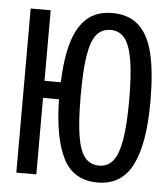

<svg xmlns="http://www.w3.org/2000/svg" viewBox="-52 -764 720 823"><g transform="rotate(5 307.5 -352.5)"><path d="M593.8 -352.3Q593.8 -171.3 547.2 -79.7Q500.5 11.8 398.5 11.8Q293.8 11.8 249.5 -76.2Q205.1 -164.1 202.6 -329.2H133.8V0H47.7V-706.2H133.8V-402.6H203.6Q207.7 -507.2 228.5 -576.4Q249.2 -645.6 290.8 -681.5Q332.3 -717.4 398.5 -717.4Q470.8 -717.4 513.8 -676.9Q556.9 -636.4 575.4 -556.4Q593.8 -476.4 593.8 -352.3ZM293.8 -353.3Q293.8 -243.1 304.1 -179.7Q314.4 -116.4 337.2 -88.7Q360 -61 398.5 -61Q434.9 -61 457.7 -88.7Q480.5 -116.4 491.5 -180Q502.6 -243.6 502.6 -352.3Q502.6 -461 491.5 -524.9Q480.5 -588.7 457.7 -616.7Q434.9 -644.6 398.5 -644.6Q360 -644.6 337.2 -617.2Q314.4 -589.7 304.1 -526.4Q293.8 -463.1 293.8 -353.3Z"/></g></svg>

Font: Fira Code
Style: Regular
Weight: 400
Designer: Carrois Corporate, Edenspiekermann AG, Nikita Prokopov
Foundry: Carrois Corporate, Edenspiekermann AG, Nikita Prokopov
Version: Version 5.002